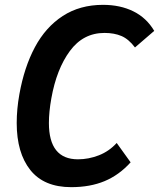

<svg xmlns="http://www.w3.org/2000/svg" viewBox="-20 -755 657 793"><path d="M49 -247Q49 -304 60 -365.5Q80 -477.5 124.2 -560.2Q168.5 -643 239.2 -689Q310 -735 405.5 -735Q476.5 -735 530.8 -708.2Q585 -681.5 617 -627.5L537.5 -559Q511.5 -593.5 481.8 -606.2Q452 -619 411.5 -619Q323.5 -619 268.5 -544.2Q213.5 -469.5 192 -348.5Q182 -292.5 182 -247Q182 -97 302 -97Q346 -97 388.2 -113.5Q430.5 -130 462 -164.5L519.5 -84.5Q472 -32 412.2 -7Q352.5 18 274 18Q161.5 18 105.2 -52.8Q49 -123.5 49 -247Z"/></svg>

Font: JuliaMono
Style: Bold Italic
Weight: 700
Italic angle: -9°
Monospace: yes
Designer: cormullion
Foundry: corm
Version: Version 0.057; ttfautohint (v1.8.4)